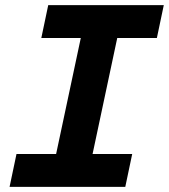

<svg xmlns="http://www.w3.org/2000/svg" viewBox="-20 -730 660 750"><path d="M17.4 0 44.4 -128.4H199.2L295.6 -581.6H141.4L168.4 -710H619.8L592.8 -581.6H438L341.6 -128.4H496.4L469.4 0Z"/></svg>

Font: Geist Mono
Style: Italic
Weight: 400
Italic angle: -12°
Monospace: yes
Designer: Basement.studio, Andrés Briganti, Mateo Zaragoza
Foundry: Basement.studio, Vercel, Andrés Briganti, Guido Ferreyra, Mateo Zaragoza
Version: Version 1.500